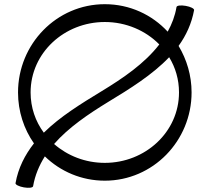

<svg xmlns="http://www.w3.org/2000/svg" viewBox="-20 -841 994 916"><path d="M822 -807C815 -765 800 -726 780 -690C705 -771 599 -821 480 -821C250 -821 66 -631 66 -400C66 -310 94 -225 142 -157C99 -102 67 -40 54 33C53 40 71 49 94 53C117 57 137 55 138 47C147 -5 167 -52 194 -95C268 -23 369 21 480 21C710 21 894 -169 894 -400C894 -481 871 -557 832 -622C868 -672 894 -728 906 -793C907 -800 889 -809 866 -813C843 -817 823 -815 822 -807ZM126 -400C126 -589 287 -736 480 -736C582 -736 675 -695 740 -629C670 -538 567 -468 465 -406C368 -347 267 -285 189 -208C149 -262 126 -328 126 -400ZM495 -354C599 -417 707 -484 787 -568C817 -519 834 -462 834 -400C834 -211 673 -64 480 -64C387 -64 302 -98 238 -154C307 -233 402 -297 495 -354Z"/></svg>

Font: Nupuram Expanded Light
Style: Regular
Weight: 300
Width: 7
Designer: Santhosh Thottingal (santhosh.thottingal@gmail.com)
Foundry: SMC
Version: Version 1.000